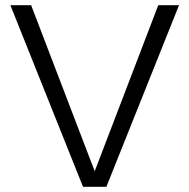

<svg xmlns="http://www.w3.org/2000/svg" viewBox="-20 -720 730 740"><path d="M670 -700 390 0H300L20 -700H100L345 -60L590 -700Z"/></svg>

Font: Goli Light
Style: Regular
Weight: 300
Designer: jaikishan Patel
Foundry: MagicType
Version: Version 1.000